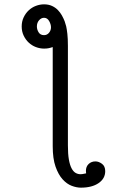

<svg xmlns="http://www.w3.org/2000/svg" viewBox="-20 -637 565 885"><path d="M80 -515Q80 -538 89 -557Q98 -576 112.5 -589.5Q127 -603 145.5 -610Q164 -617 183 -617Q204 -617 220 -609.5Q236 -602 247 -590.5Q258 -579 265.5 -565.5Q273 -552 278 -539Q281 -531 285 -516Q288 -503 290.5 -481Q293 -459 293 -425V33Q293 73 297.5 98.5Q302 124 310 139Q318 154 328.5 160Q339 166 351 166Q359 166 367 164Q375 162 377 162Q376 158 376 151Q376 131 388.5 119Q401 107 420 107Q435 107 450 118Q465 129 465 152Q465 186 434.5 207Q404 228 353 228Q333 228 310.5 219.5Q288 211 268.5 189.5Q249 168 236 131Q223 94 223 37V-420Q211 -416 202.5 -414.5Q194 -413 183 -413Q164 -413 145.5 -420Q127 -427 112.5 -440.5Q98 -454 89 -473Q80 -492 80 -515ZM150 -515Q150 -501 158 -488Q166 -475 183 -475Q197 -475 206 -486Q215 -497 215 -511Q215 -525 206.5 -540Q198 -555 183 -555Q170 -555 160 -543.5Q150 -532 150 -515Z"/></svg>

Font: CMU Typewriter Custom
Style: Regular
Weight: 500
Monospace: yes
Version: Version 0.7.0